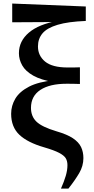

<svg xmlns="http://www.w3.org/2000/svg" viewBox="-20 -845 535 1094"><path d="M327.4 229.5Q344.9 190 354.6 157.4Q364.3 124.7 364.3 96.1Q364.3 72.6 354.5 56.5Q344.7 40.5 316.6 25.8Q288.6 11.1 232.6 -5.3Q137.1 -32.7 90.3 -77.1Q43.5 -121.5 43.5 -196.8Q43.5 -242.5 67.3 -282.8Q91.1 -323 145.4 -351.2Q199.7 -379.3 290.1 -388.1L288.3 -376.8Q214.2 -389.1 169.9 -413.9Q125.7 -438.7 106.7 -472.3Q87.8 -505.9 87.8 -541.6Q87.8 -610.6 144.4 -658.9Q200.9 -707.2 310.4 -726.5L298 -709.6V-719.5L49.6 -718V-824.8L468.8 -808V-725.6Q368.7 -721.8 308.5 -703.8Q248.4 -685.9 222.3 -655.1Q196.3 -624.3 196.3 -580.4Q196.3 -527.6 237.1 -494Q278 -460.5 365.4 -460.5Q378.8 -460.5 398.7 -460.5Q418.6 -460.5 435.4 -461.5V-366.5Q416.5 -367.5 394.9 -367.6Q373.2 -367.8 359.4 -367.8Q263.3 -367.8 209.9 -332.6Q156.5 -297.3 156.5 -230.4Q156.5 -181.9 187.8 -151.8Q219.1 -121.6 301.4 -97Q362.6 -79.3 395.6 -57.2Q428.5 -35.1 441.9 -7.2Q455.2 20.8 455.2 55.7Q455.2 100.4 431.4 141.2Q407.6 181.9 369.9 229.5Z"/></svg>

Font: Source Han Serif JP VF
Style: Regular
Weight: 250
Designer: Ryoko NISHIZUKA 西塚涼子 (kana & ideographs); Frank Grießhammer (Latin, Greek & Cyrillic); Wenlong ZHANG 张文龙 (bopomofo); San
Foundry: Adobe
Version: Version 2.001;hotconv 1.1.0;makeotfexe 2.6.0